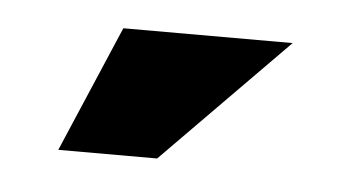

<svg xmlns="http://www.w3.org/2000/svg" viewBox="-27 -742 382 209"><g transform="rotate(5 164.0 -637.0)"><path d="M42 -568 101 -706H286L150 -568Z"/></g></svg>

Font: Montagu Slab
Style: Bold
Weight: 700
Designer: Florian Karsten
Foundry: Florian Karsten
Version: Version 1.000